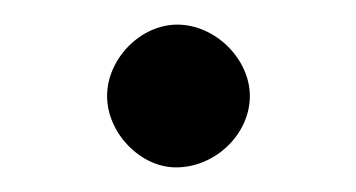

<svg xmlns="http://www.w3.org/2000/svg" viewBox="-20 -131 289 156"><path d="M124 -111C94 -111 67 -83 67 -53C67 -23 94 5 123 5C155 5 183 -22 183 -53C183 -83 155 -111 124 -111Z"/></svg>

Font: Asana Math
Style: Regular
Weight: 400
Version: Version 000.958